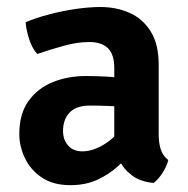

<svg xmlns="http://www.w3.org/2000/svg" viewBox="-20 -528 550 562"><path d="M36.5 -135.5Q36.5 -194.5 63.2 -232Q90 -269.5 134.2 -287.5Q178.5 -305.5 231.5 -305.5Q256.5 -305.5 291.2 -303.8Q326 -302 355 -295.5V-211Q331 -216.5 299.2 -217.8Q267.5 -219 243 -219Q203.5 -219 184 -198.8Q164.5 -178.5 164.5 -144.5Q164.5 -119 179.5 -102Q194.5 -85 221 -85Q254 -85 289.8 -108.5Q325.5 -132 350 -175L369 -86Q350 -64 324.5 -40.8Q299 -17.5 264.8 -1.8Q230.5 14 186 14Q135.5 14 102.2 -8.5Q69 -31 52.8 -65.5Q36.5 -100 36.5 -135.5ZM472.5 -59.5Q468.5 -42 455.8 -22Q443 -2 429.5 7.5Q391.5 4 367 -14Q342.5 -32 330.2 -57.8Q318 -83.5 314.5 -110V-329.5Q314.5 -368.5 296 -386.8Q277.5 -405 241.5 -405Q206.5 -405 167.5 -394.2Q128.5 -383.5 89 -370Q74.5 -386 65.8 -412Q57 -438 55 -463Q86 -476 124.2 -486Q162.5 -496 201.8 -501.8Q241 -507.5 274 -507.5Q320.5 -507.5 359 -490.5Q397.5 -473.5 421 -436.2Q444.5 -399 444.5 -338.5V-134.5Q444.5 -110 450.5 -91Q456.5 -72 472.5 -59.5Z"/></svg>

Font: Signika SemiBold
Style: Regular
Weight: 600
Designer: Anna Giedry
Foundry: Anna Giedry
Version: Version 2.001